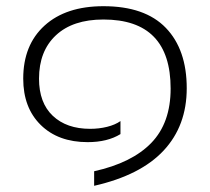

<svg xmlns="http://www.w3.org/2000/svg" viewBox="-20 -515 678 620"><path d="M284 38Q406 11 468.5 -53.5Q531 -118 531 -229Q531 -452 314 -452Q215 -452 160.5 -401Q106 -350 106 -261Q106 -183 150.5 -141Q195 -99 271 -99Q300 -99 326 -105.5Q352 -112 369 -124V-82Q327 -56 263 -56Q168 -56 111.5 -111.5Q55 -167 55 -261Q55 -370 124 -432.5Q193 -495 314 -495Q448 -495 515.5 -425Q583 -355 583 -230Q583 -109 508.5 -29Q434 51 284 85Z"/></svg>

Font: Prompt ExtraLight
Style: Regular
Weight: 275
Designer: Katatrad Team
Foundry: CadsonDemak
Version: Version 1.000